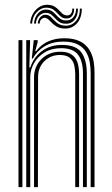

<svg xmlns="http://www.w3.org/2000/svg" viewBox="-20 -764 459 784"><path d="M350.2 0V-464.8Q350.2 -487 346.5 -509.8Q342.8 -532.5 331.4 -551.6Q320 -570.8 297.6 -582.5Q275.2 -594.2 238.2 -594.2Q194.8 -594.2 163.1 -575.5Q131.5 -556.8 113.5 -524.5H109.8L117.8 -600H133.8V-591.8L123.8 -554.8H127.2Q148.2 -582.5 177.1 -595.1Q206 -607.8 242.2 -607.8Q275 -607.8 297.1 -599.2Q319.2 -590.8 332.9 -576.1Q346.5 -561.5 353.8 -543.2Q361 -525 363.5 -505.2Q366 -485.5 366 -467V0ZM55.5 0V-600H71.5V0ZM119 0V-450Q119 -477.5 132.4 -500.9Q145.8 -524.2 169.9 -538.5Q194 -552.8 226 -552.8Q251 -552.8 266.2 -544.8Q281.5 -536.8 289.5 -523.5Q297.5 -510.2 300.2 -493.9Q303 -477.5 303 -460.5V0H287.2V-459.8Q287.2 -480.8 282.8 -498.9Q278.2 -517 264.6 -528.2Q251 -539.5 224 -539.5Q199 -539.5 178.9 -527.9Q158.8 -516.2 147.1 -496.2Q135.5 -476.2 135.5 -451L134.8 0ZM87.2 0V-600H103L99.8 -488.2H103.5Q118.2 -531.5 152 -556.1Q185.8 -580.8 233.8 -580.5Q290.8 -580.2 312.6 -549.5Q334.5 -518.8 334.5 -464V0H318.8V-462.5Q318.8 -513.2 299 -540.2Q279.2 -567.2 229.5 -567.2Q190.8 -567.2 162.5 -550.1Q134.2 -533 118.9 -506.1Q103.5 -479.2 103.5 -449.2V0ZM103.2 -668Q106 -704 128.2 -725.6Q150.5 -747.2 180.2 -744Q195.2 -742.5 204.6 -736.1Q214 -729.8 221.1 -721.9Q228.2 -714 235.1 -708Q242 -702 251.5 -701.2Q263 -700 269.2 -707.6Q275.5 -715.2 275.2 -728.8H282.8Q283 -710 274.4 -698.9Q265.8 -687.8 249.5 -688.5Q237.8 -689.2 229.9 -695.2Q222 -701.2 215.1 -709Q208.2 -716.8 199.8 -723.4Q191.2 -730 178 -732Q153 -735.8 133.1 -717.2Q113.2 -698.8 111 -668ZM118.8 -668Q121 -695.5 137.1 -711.5Q153.2 -727.5 174.2 -724.5Q186.5 -723 194.9 -716.4Q203.2 -709.8 210.2 -701.9Q217.2 -694 225.5 -687.8Q233.8 -681.5 246.5 -680.5Q266 -679 278.4 -692.4Q290.8 -705.8 290.8 -728.8H298.2Q298.8 -700 283.9 -682.6Q269 -665.2 244.8 -667.2Q230.8 -668.2 221.6 -674.5Q212.5 -680.8 205.4 -688.8Q198.2 -696.8 190.5 -703.2Q182.8 -709.8 172 -711.2Q154.8 -713.5 141.4 -701.1Q128 -688.8 126.5 -668ZM134.2 -668Q135.8 -685.5 146.1 -695.5Q156.5 -705.5 170 -703.5Q179.5 -702 186.8 -695.6Q194 -689.2 201.2 -681.2Q208.5 -673.2 218.1 -667Q227.8 -660.8 242.2 -659.5Q269.5 -656.5 288.1 -676.1Q306.8 -695.8 306 -728.8H314Q314.2 -690.8 293.5 -668Q272.8 -645.2 239.8 -647.5Q223.8 -648.8 212.9 -654.8Q202 -660.8 194.1 -668.4Q186.2 -676 180 -682.4Q173.8 -688.8 167.2 -690.5Q159 -693 150.8 -687Q142.5 -681 142 -668Z"/></svg>

Font: Big Shoulders Inline Text Thin
Style: Regular
Weight: 400
Version: Version 2.002